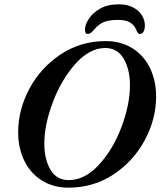

<svg xmlns="http://www.w3.org/2000/svg" viewBox="-20 -854 742 888"><path d="M64 -242Q64 -347 116.5 -444.5Q169 -542 261.5 -603Q354 -664 469 -664Q539 -664 592 -631Q645 -598 673.5 -539.5Q702 -481 702 -408Q702 -303 649.5 -205.5Q597 -108 504.5 -47Q412 14 297 14Q227 14 174 -19Q121 -52 92.5 -110.5Q64 -169 64 -242ZM581 -460Q581 -533 552 -582.5Q523 -632 467 -632Q395 -632 330 -560Q265 -488 225 -383Q185 -278 185 -189Q185 -117 213.5 -69Q242 -21 298 -21Q372 -21 437.5 -92Q503 -163 542 -267Q581 -371 581 -460ZM650 -737Q650 -719 644 -708Q638 -697 627 -697Q621 -697 618 -701Q615 -705 612.5 -710.5Q610 -716 609 -719Q598 -742 578 -752Q558 -762 524 -762Q488 -762 463 -753Q438 -744 415 -717Q406 -706 399.5 -701.5Q393 -697 385 -697Q373 -697 373 -718Q373 -738 390 -765.5Q407 -793 442 -813.5Q477 -834 529 -834Q570 -834 597 -819Q624 -804 637 -782Q650 -760 650 -737Z"/></svg>

Font: EB Garamond SemiBold
Style: Italic
Weight: 600
Italic angle: -17.2°
Designer: Georg Duffner and Octavio Pardo
Foundry: Georg Duffner
Version: Version 1.000